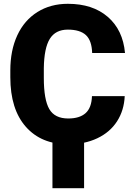

<svg xmlns="http://www.w3.org/2000/svg" viewBox="-20 -741 696 999"><path d="M628.9 -240.7Q625.5 -166.5 588.9 -109.6Q552.2 -52.7 486.1 -21.5Q419.9 9.8 335 9.8Q194.8 9.8 114.3 -81.5Q33.7 -172.9 33.7 -339.4V-374.5Q33.7 -479 70.1 -557.4Q106.4 -635.7 174.8 -678.5Q243.2 -721.2 333 -721.2Q462.4 -721.2 541 -653.1Q619.6 -585 630.4 -465.3H459.5Q457.5 -530.3 426.8 -558.6Q396 -586.9 333 -586.9Q269 -586.9 239.3 -539.1Q209.5 -491.2 208 -386.2V-335.9Q208 -222.2 236.6 -173.3Q265.1 -124.5 335 -124.5Q394 -124.5 425.3 -152.3Q456.5 -180.2 458.5 -240.7ZM417.5 238.3H252.9V-44.4H417.5Z"/></svg>

Font: Sadagaat-English
Style: Regular
Weight: 900
Designer: Ahmed alsheikh
Foundry: Ahmed alsheikh Design
Version: Version 2.137;January 17, 2018;FontCreator 11.0.0.2408 64-bi